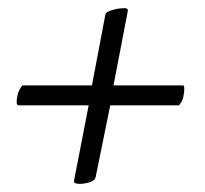

<svg xmlns="http://www.w3.org/2000/svg" viewBox="-20 -475 504 472"><path d="M26 -216Q21 -216 21 -224Q21 -234 24 -244.5Q27 -255 35 -265H206L239 -439Q240 -444 247 -447Q254 -450 262 -452Q270 -454 277.5 -454.5Q285 -455 286 -455Q296 -455 294 -447L259 -265H430Q433 -265 433 -257Q433 -247 430.5 -236Q428 -225 420 -216H251L215 -39Q213 -31 200.5 -27Q188 -23 176 -23Q160 -23 162 -31L198 -216Z"/></svg>

Font: Vermiglione SemiBold
Style: Italic
Weight: 600
Italic angle: -11°
Version: Version 1.000